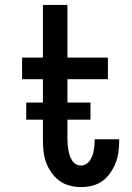

<svg xmlns="http://www.w3.org/2000/svg" viewBox="-20 -755 540 783"><path d="M310 8Q287 8 264 2Q241 -4 222 -18Q203 -32 189.5 -51.5Q176 -71 168 -93Q160 -115 157.5 -138.5Q155 -162 155 -186V-432H70V-520H155V-735H255V-520H420V-432H255V-186Q255 -175 256 -164Q257 -153 259 -142Q261 -131 264.5 -120.5Q268 -110 274 -100.5Q280 -91 289.5 -85.5Q299 -80 310 -80Q321 -80 330.5 -85.5Q340 -91 346 -99.5Q352 -108 356 -118.5Q360 -129 362 -139Q364 -149 365 -160Q366 -171 366 -181V-187H466V-177Q466 -154 462.5 -131.5Q459 -109 450.5 -88Q442 -67 428.5 -48Q415 -29 396.5 -16Q378 -3 355.5 2.5Q333 8 310 8ZM349 -267H87V-337H349Z"/></svg>

Font: Iosevka Term Semibold
Style: Regular
Weight: 600
Monospace: yes
Designer: Belleve Invis
Foundry: Belleve Invis
Version: Version 31.4.0